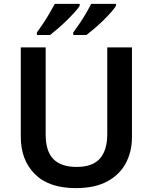

<svg xmlns="http://www.w3.org/2000/svg" viewBox="-20 -958 787 988"><path d="M659 -252Q659 -178 627.5 -118.5Q596 -59 532 -24.5Q468 10 370 10Q231 10 159 -62.5Q87 -135 87 -254V-714H215V-267Q215 -179 255 -139Q295 -99 374 -99Q457 -99 494.5 -142.5Q532 -186 532 -268V-714H659ZM577 -928Q569 -915 551.5 -895Q534 -875 511.5 -853Q489 -831 466 -811.5Q443 -792 425 -778H357V-791Q371 -810 388.5 -835.5Q406 -861 422 -888.5Q438 -916 449 -938H577ZM390 -928Q382 -915 364 -895Q346 -875 323.5 -853Q301 -831 278.5 -811.5Q256 -792 238 -778H170V-791Q184 -810 201 -835.5Q218 -861 234 -888.5Q250 -916 262 -938H390Z"/></svg>

Font: Noto Sans Ethiopic SemiBold
Style: Regular
Weight: 600
Designer: Monotype Design Team
Foundry: Monotype Imaging Inc.
Version: Version 2.102; ttfautohint (v1.8.4.7-5d5b)